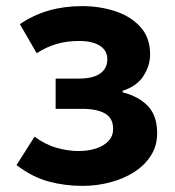

<svg xmlns="http://www.w3.org/2000/svg" viewBox="-20 -594 574 628"><path d="M250 14Q193 14 140 0Q87 -14 34 -54L93 -147Q128 -121 165.5 -110.5Q203 -100 236 -100Q269 -100 294.5 -108.5Q320 -117 335 -133Q350 -149 350 -173Q350 -207 324 -222.5Q298 -238 248 -238H162V-337H238Q284 -337 307.5 -353.5Q331 -370 331 -400Q331 -429 306.5 -444.5Q282 -460 239 -460Q199 -460 166 -450.5Q133 -441 100 -420L45 -515Q89 -545 139.5 -559.5Q190 -574 248 -574Q307 -574 358 -557Q409 -540 440 -505Q471 -470 471 -416Q471 -380 449.5 -346Q428 -312 381 -297V-292Q433 -279 463.5 -247.5Q494 -216 494 -158Q494 -117 473.5 -85Q453 -53 418.5 -31Q384 -9 340 2.5Q296 14 250 14Z"/></svg>

Font: Noto Sans KR
Style: Bold
Weight: 700
Designer: Ryoko NISHIZUKA  (kana, bopomofo & ideographs); Paul D. Hunt (Latin, Greek & Cyrillic); Sandoll Communications , Soo-you
Foundry: Adobe
Version: Version 2.004-H2;hotconv 1.0.118;makeotfexe 2.5.65603